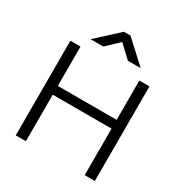

<svg xmlns="http://www.w3.org/2000/svg" viewBox="-207 -1075 1169 1230"><g transform="rotate(30 377.5 -460.5)"><path d="M85 0H160V-344H595V0H670V-700H595V-409H160V-700H85ZM468 -773H563L402 -921H353L192 -773H286L377 -859Z"/></g></svg>

Font: Absans
Style: Regular
Weight: 400
Designer: Valerio Monopoli
Version: Version 1.200;Glyphs 3.2 (3217)